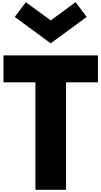

<svg xmlns="http://www.w3.org/2000/svg" viewBox="-20 -1748 934 1768"><path d="M218 -1728 116 -1592 447 -1349 778 -1592 676 -1728 447 -1560ZM12 -990H306V0H588V-990H882V-1238H12Z"/></svg>

Font: Poland Can Into
Style: BigWritings
Weight: 700
Foundry: Cannot Into Space Fonts
Version: Version 0.92